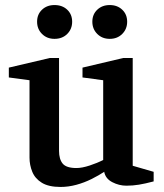

<svg xmlns="http://www.w3.org/2000/svg" viewBox="-20 -731 652 761"><path d="M220 10Q173 10 146 -6.5Q119 -23 108 -50Q97 -77 97 -106V-413L15 -424V-463L177 -501H214V-133Q214 -100 228.5 -82.5Q243 -65 283 -65Q305 -65 335.5 -75Q366 -85 389 -97V-413L307 -424V-463L468 -501H506V-74L589 -50V-12Q555 -3 530.5 1Q506 5 481 5Q452 5 425 -9Q398 -23 393 -50Q372 -36 343 -21.5Q314 -7 282.5 1.5Q251 10 220 10ZM196 -577Q166 -577 146.5 -596.5Q127 -616 127 -645Q127 -674 146.5 -692.5Q166 -711 196 -711Q227 -711 246.5 -692.5Q266 -674 266 -645Q266 -616 246.5 -596.5Q227 -577 196 -577ZM415 -577Q385 -577 365.5 -596.5Q346 -616 346 -645Q346 -674 365.5 -692.5Q385 -711 415 -711Q445 -711 464.5 -692.5Q484 -674 484 -645Q484 -616 464.5 -596.5Q445 -577 415 -577Z"/></svg>

Font: Manuale SemiBold
Style: Regular
Weight: 600
Version: Version 1.002